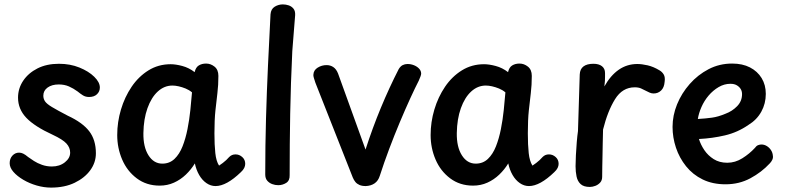

<svg xmlns="http://www.w3.org/2000/svg" viewBox="-20 -837 3570 873"><path d="M434 -439Q434 -421 421 -408.5Q408 -396 385 -396Q369 -396 357 -403.5Q345 -411 333 -421Q314 -435 293.5 -444Q273 -453 247 -453Q216 -453 196.5 -439Q177 -425 177 -402Q177 -388 184.5 -376.5Q192 -365 216 -350.5Q240 -336 288 -311Q355 -280 385.5 -240.5Q416 -201 416 -140Q416 -98 390.5 -63Q365 -28 319.5 -6Q274 16 212 16Q180 16 147 6.5Q114 -3 86 -19.5Q58 -36 41 -55.5Q24 -75 24 -95Q24 -116 36.5 -129.5Q49 -143 67 -143Q76 -143 85.5 -138.5Q95 -134 108 -123Q119 -115 134.5 -105Q150 -95 171 -87.5Q192 -80 216 -80Q251 -80 275 -99Q299 -118 299 -143Q299 -166 282 -184.5Q265 -203 220 -224Q137 -262 99.5 -301.5Q62 -341 62 -393Q62 -435 85.5 -470Q109 -505 150.5 -526Q192 -547 248 -547Q299 -547 341 -530Q383 -513 408.5 -488Q434 -463 434 -439Z M513 -223Q513 -282 530 -339Q547 -396 578.5 -442.5Q610 -489 655 -517Q700 -545 756 -545Q779 -545 809 -537Q839 -529 865 -509Q870 -531 884 -539.5Q898 -548 917 -548Q938 -548 955.5 -534Q973 -520 973 -492Q973 -450 968.5 -413.5Q964 -377 959.5 -334.5Q955 -292 955 -231Q955 -178 959 -141Q963 -104 976 -84Q985 -90 993 -96Q1001 -102 1008.5 -109Q1016 -116 1022 -123Q1028 -129 1035 -132Q1042 -135 1051 -135Q1068 -135 1081.5 -123Q1095 -111 1095 -92Q1095 -83 1090.5 -73.5Q1086 -64 1075 -54Q1043 -23 1014 -7Q985 9 960 9Q938 9 918.5 -4.5Q899 -18 885.5 -41.5Q872 -65 866 -94Q849 -66 825 -43Q801 -20 771 -6.5Q741 7 706 7Q646 7 602 -26Q558 -59 535.5 -111.5Q513 -164 513 -223ZM632 -232Q631 -169 655 -131Q679 -93 718 -93Q751 -93 773.5 -114.5Q796 -136 810 -171.5Q824 -207 832.5 -250Q841 -293 845.5 -336.5Q850 -380 853 -417Q840 -428 824 -434.5Q808 -441 792.5 -444.5Q777 -448 764 -448Q727 -448 697.5 -421Q668 -394 650.5 -345Q633 -296 632 -232Z M1210 -772Q1212 -796 1229 -806.5Q1246 -817 1266 -817Q1280 -817 1293 -812.5Q1306 -808 1314.5 -797.5Q1323 -787 1322 -768Q1320 -746 1318 -718Q1316 -690 1313.5 -661Q1311 -632 1309 -604Q1302 -459 1299.5 -320Q1297 -181 1297 -41Q1298 -16 1281.5 -5.5Q1265 5 1245 5Q1231 5 1217.5 0Q1204 -5 1195 -15.5Q1186 -26 1186 -44Q1186 -176 1189.5 -298.5Q1193 -421 1198.5 -539Q1204 -657 1210 -772Z M1414 -461Q1410 -473 1407 -483Q1404 -493 1405 -498Q1406 -518 1424.5 -529.5Q1443 -541 1465 -541Q1482 -541 1495.5 -532Q1509 -523 1517 -503L1642 -157Q1674 -256 1712 -347.5Q1750 -439 1793 -523Q1801 -536 1811 -541Q1821 -546 1833 -546Q1848 -546 1862 -540.5Q1876 -535 1885.5 -525Q1895 -515 1895 -502Q1895 -498 1892 -489.5Q1889 -481 1884 -470Q1868 -439 1845.5 -390Q1823 -341 1798 -281.5Q1773 -222 1749.5 -159.5Q1726 -97 1707 -38Q1700 -15 1683.5 -3.5Q1667 8 1643 9Q1626 9 1614.5 4Q1603 -1 1596 -9.5Q1589 -18 1584 -30Z M1938 -223Q1938 -282 1955 -339Q1972 -396 2003.5 -442.5Q2035 -489 2080 -517Q2125 -545 2181 -545Q2204 -545 2234 -537Q2264 -529 2290 -509Q2295 -531 2309 -539.5Q2323 -548 2342 -548Q2363 -548 2380.5 -534Q2398 -520 2398 -492Q2398 -450 2393.5 -413.5Q2389 -377 2384.5 -334.5Q2380 -292 2380 -231Q2380 -178 2384 -141Q2388 -104 2401 -84Q2410 -90 2418 -96Q2426 -102 2433.5 -109Q2441 -116 2447 -123Q2453 -129 2460 -132Q2467 -135 2476 -135Q2493 -135 2506.5 -123Q2520 -111 2520 -92Q2520 -83 2515.5 -73.5Q2511 -64 2500 -54Q2468 -23 2439 -7Q2410 9 2385 9Q2363 9 2343.5 -4.5Q2324 -18 2310.5 -41.5Q2297 -65 2291 -94Q2274 -66 2250 -43Q2226 -20 2196 -6.5Q2166 7 2131 7Q2071 7 2027 -26Q1983 -59 1960.5 -111.5Q1938 -164 1938 -223ZM2057 -232Q2056 -169 2080 -131Q2104 -93 2143 -93Q2176 -93 2198.5 -114.5Q2221 -136 2235 -171.5Q2249 -207 2257.5 -250Q2266 -293 2270.5 -336.5Q2275 -380 2278 -417Q2265 -428 2249 -434.5Q2233 -441 2217.5 -444.5Q2202 -448 2189 -448Q2152 -448 2122.5 -421Q2093 -394 2075.5 -345Q2058 -296 2057 -232Z M2616 -498Q2617 -523 2633 -535Q2649 -547 2678 -547Q2703 -547 2717 -536Q2731 -525 2731 -505Q2731 -499 2731 -489.5Q2731 -480 2730.5 -469Q2730 -458 2728 -444Q2756 -494 2793.5 -520Q2831 -546 2878 -546Q2898 -546 2924.5 -540Q2951 -534 2979 -517Q2991 -510 2998 -498Q3005 -486 3002 -465Q3000 -439 2986 -425.5Q2972 -412 2952 -412Q2942 -412 2933.5 -416Q2925 -420 2917 -424Q2906 -430 2894.5 -435Q2883 -440 2866 -440Q2810 -440 2776.5 -386Q2743 -332 2722 -248Q2721 -214 2720.5 -184.5Q2720 -155 2719.5 -128.5Q2719 -102 2718.5 -78.5Q2718 -55 2718 -33Q2718 -17 2709 -7Q2700 3 2687 8Q2674 13 2662 13Q2634 13 2620 0Q2606 -13 2601.5 -34.5Q2597 -56 2597 -81Q2597 -101 2598.5 -131Q2600 -161 2602.5 -191Q2605 -221 2608 -241Z M3279 1Q3220 1 3175 -21Q3130 -43 3099.5 -81Q3069 -119 3053.5 -165.5Q3038 -212 3038 -260Q3038 -312 3058.5 -362.5Q3079 -413 3116 -455Q3153 -497 3202 -522.5Q3251 -548 3309 -548Q3356 -548 3390 -530.5Q3424 -513 3443 -482Q3462 -451 3462 -410Q3462 -366 3441.5 -329Q3421 -292 3383 -269Q3334 -235 3276.5 -221.5Q3219 -208 3158 -205Q3166 -179 3182.5 -154.5Q3199 -130 3225 -113.5Q3251 -97 3287 -97Q3323 -97 3355.5 -117.5Q3388 -138 3412 -164Q3419 -174 3427 -177Q3435 -180 3442 -180Q3455 -180 3466.5 -173Q3478 -166 3485.5 -154.5Q3493 -143 3494 -130Q3496 -120 3491.5 -110.5Q3487 -101 3480 -94Q3443 -54 3392 -26.5Q3341 1 3279 1ZM3153 -296Q3188 -298 3217 -302Q3246 -306 3279 -320Q3309 -331 3331.5 -354Q3354 -377 3354 -409Q3354 -422 3348 -432Q3342 -442 3330.5 -449Q3319 -456 3301 -456Q3273 -456 3247.5 -441Q3222 -426 3202 -402.5Q3182 -379 3169.5 -350.5Q3157 -322 3153 -296Z"/></svg>

Font: Playpen Sans Medium
Style: Regular
Weight: 500
Designer: Laura Meseguer, Veronika Burian, José Scaglione
Foundry: TypeTogether
Version: Version 1.001